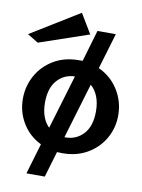

<svg xmlns="http://www.w3.org/2000/svg" viewBox="-101 -838 783 1061"><g transform="rotate(10 290.5 -307.5)"><path d="M299 12Q284 12 269 11L226 156H123L174 -16Q108 -48 70 -110Q32 -172 32 -247Q32 -318 65.5 -378Q99 -438 159.5 -474Q220 -510 299 -510Q310 -510 321 -510L373 -687H476L416 -486Q486 -454 526.5 -389.5Q567 -325 567 -247Q567 -177 533.5 -118Q500 -59 439.5 -23.5Q379 12 299 12ZM156 -247Q156 -202 168.5 -168.5Q181 -135 203 -114L294 -418Q233 -416 194.5 -372Q156 -328 156 -247ZM299 -77Q362 -77 402 -121Q442 -165 442 -247Q442 -296 427.5 -331.5Q413 -367 388 -388L295 -77ZM59 -566 -2 -603 271 -771 337 -661Z"/></g></svg>

Font: Panamera
Style: Bold
Weight: 700
Designer: Bastien Sozeau
Foundry: NBR — Bastien Sozeau
Version: Version 3.002; ttfautohint (v1.8.4.7-5d5b);gftools[0.9.33]